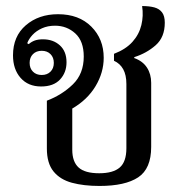

<svg xmlns="http://www.w3.org/2000/svg" viewBox="-20 -605 620 635"><path d="M309 10Q257 10 218 -0.5Q179 -11 157 -38Q135 -65 135 -114V-272Q185 -291 221 -326Q257 -361 257 -418Q257 -469 229 -494.5Q201 -520 162 -520Q138 -520 119 -511.5Q100 -503 87.5 -489.5Q75 -476 70 -462L75 -459Q84 -467 95 -471Q106 -475 122 -475Q156 -475 178 -455Q200 -435 200 -399Q200 -365 178.5 -342Q157 -319 116 -319Q73 -319 48 -347.5Q23 -376 23 -422Q23 -485 65.5 -521.5Q108 -558 172 -558Q241 -558 282 -517Q323 -476 323 -414Q323 -365 296 -320Q269 -275 219 -246V-110Q219 -70 240 -51Q261 -32 308 -32Q354 -32 376 -51Q398 -70 398 -115V-327Q398 -357 387.5 -376Q377 -395 357 -404V-427Q396 -442 418 -466.5Q440 -491 447.5 -522Q455 -553 450 -585Q474 -585 490.5 -580.5Q507 -576 516 -564Q525 -552 525 -530Q525 -482 495 -455.5Q465 -429 424 -416V-413Q452 -403 466 -381.5Q480 -360 480 -331V-119Q480 -47 437 -18.5Q394 10 309 10ZM118 -357Q136 -357 147 -368Q158 -379 158 -397Q158 -415 147 -426Q136 -437 118 -437Q100 -437 89 -426Q78 -415 78 -397Q78 -379 89 -368Q100 -357 118 -357Z"/></svg>

Font: Noto Serif Thai
Style: Regular
Weight: 400
Designer: Monotype Design Team
Foundry: Monotype Imaging Inc.
Version: Version 2.001